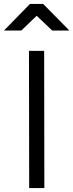

<svg xmlns="http://www.w3.org/2000/svg" viewBox="-63 -954 372 974"><path d="M84 -696H161L162 0H85ZM89 -934H156L289 -799H202L123 -874L45 -799H-43Z"/></svg>

Font: Panefresco 400wt
Style: Regular
Weight: 400
Foundry: Campivisivi & Chank Co
Version: Version 1.002